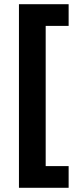

<svg xmlns="http://www.w3.org/2000/svg" viewBox="-20 -734 371 912"><path d="M306 158H70V-714H306V-611H197V55H306Z"/></svg>

Font: Noto Sans Ol Chiki
Style: Bold
Weight: 700
Designer: Monotype Design Team, Lewis McGuffie
Foundry: Monotype Imaging Inc.
Version: Version 2.003; ttfautohint (v1.8.4.7-5d5b)